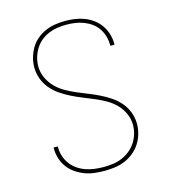

<svg xmlns="http://www.w3.org/2000/svg" viewBox="-111 -832 823 930"><g transform="rotate(-15 300.0 -367.5)"><path d="M299 8Q274 8 248.5 5Q223 2 199.5 -7Q176 -16 155 -30.5Q134 -45 119 -65.5Q104 -86 96.5 -110.5Q89 -135 89 -160V-165H110V-161Q110 -138 117 -116Q124 -94 137.5 -76Q151 -58 169.5 -45Q188 -32 209.5 -24.5Q231 -17 253.5 -14Q276 -11 299 -11Q322 -11 345.5 -14Q369 -17 390.5 -26Q412 -35 430.5 -49.5Q449 -64 462 -83.5Q475 -103 482 -125.5Q489 -148 489 -172Q489 -201 476.5 -229Q464 -257 443 -278Q422 -299 396.5 -313.5Q371 -328 343.5 -339.5Q316 -351 288.5 -362Q261 -373 234.5 -386Q208 -399 183 -416Q158 -433 139 -455.5Q120 -478 109.5 -506Q99 -534 99 -564Q99 -589 106 -613.5Q113 -638 126 -660Q139 -682 159 -698.5Q179 -715 202 -725Q225 -735 250.5 -739Q276 -743 301 -743Q326 -743 350.5 -739.5Q375 -736 398 -727Q421 -718 441 -703Q461 -688 475 -667.5Q489 -647 496 -623Q503 -599 503 -575V-570H482V-574Q482 -596 476 -617.5Q470 -639 457.5 -657.5Q445 -676 427 -689Q409 -702 388 -710Q367 -718 345 -721Q323 -724 301 -724Q278 -724 255.5 -720.5Q233 -717 212 -708Q191 -699 173.5 -684.5Q156 -670 144 -650.5Q132 -631 125.5 -608.5Q119 -586 119 -564Q119 -534 131.5 -506.5Q144 -479 164.5 -458Q185 -437 211 -422Q237 -407 264 -395.5Q291 -384 319 -373Q347 -362 373.5 -349Q400 -336 424.5 -319.5Q449 -303 468.5 -280.5Q488 -258 498.5 -229.5Q509 -201 509 -172Q509 -146 501.5 -120.5Q494 -95 480 -73.5Q466 -52 445.5 -35.5Q425 -19 401 -9Q377 1 351 4.5Q325 8 299 8Z"/></g></svg>

Font: Iosevka Thin Extended
Style: Regular
Weight: 100
Width: 7
Monospace: yes
Designer: Belleve Invis
Foundry: Belleve Invis
Version: Version 32.5.0; ttfautohint (v1.8.4)